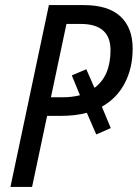

<svg xmlns="http://www.w3.org/2000/svg" viewBox="-20 -734 541 754"><path d="M172 -714H309Q405 -714 453 -669.5Q501 -625 501 -543Q501 -467 470 -407.5Q439 -348 380 -315L415 -231L358 -206L321 -291Q276 -279 220 -279H165L106 0H21ZM227 -352Q262 -352 294 -360L262 -438L319 -462L351 -389Q414 -435 414 -537Q414 -640 297 -640H241L180 -352Z"/></svg>

Font: Noto Sans UI Narrow
Style: Italic
Weight: 400
Width: 4
Italic angle: -12°
Designer: Monotype Design Team
Foundry: Monotype Imaging Inc.
Version: Version 1.001